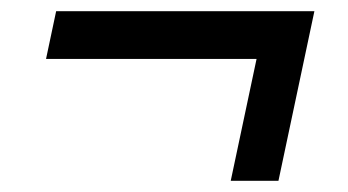

<svg xmlns="http://www.w3.org/2000/svg" viewBox="-20 -399 620 342"><path d="M391 -77 437 -294H62L80 -379H540L476 -77Z"/></svg>

Font: Sometype Mono SemiBold
Style: Italic
Weight: 600
Italic angle: -12°
Designer: Ryoichi Tsunekawa
Foundry: Dharma Type
Version: Version 1.001